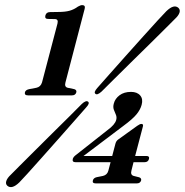

<svg xmlns="http://www.w3.org/2000/svg" viewBox="-20 -736 741 770"><path d="M173 -660Q158.5 -660 162 -674Q165.5 -687.5 181 -687.5L213 -688Q241.5 -688 259.2 -693Q277 -698 292.5 -709.5Q303 -715.5 309.5 -715.5Q323.5 -715.5 319.5 -700.5L242.5 -405.5Q237.5 -387.5 251.5 -384L278 -378.5Q288.5 -375 286 -365.5Q282.5 -353.5 268.5 -353.5H92.5Q77 -353.5 80 -366Q82.5 -375.5 97 -378.5L126 -384Q143 -387.5 148.5 -405.5L210.5 -641.5Q215 -659.5 200 -659.5ZM443 -160Q446 -171 454 -176.5L530.5 -231.5Q541 -239 547 -239Q556 -239 553 -228.5L522 -110.5H567Q580.5 -110.5 577.5 -98.5Q574 -85.5 559.5 -85.5H515.5L507 -51.5Q502.5 -34.5 516 -30.5L538 -25Q548 -21.5 546 -12.5Q542.5 -0.5 528.5 -0.5H364.5Q349 -0.5 352.5 -12.5Q355 -22.5 368 -25.5L393 -30.5Q410 -34.5 414.5 -51.5L423.5 -85.5H283Q268.5 -85.5 272 -99Q273 -102.5 276.2 -106.8Q279.5 -111 286.5 -116L411.5 -214.5Q441 -236 446 -255Q449 -266 444.8 -275.8Q440.5 -285.5 436.5 -296.2Q432.5 -307 436.5 -321Q441.5 -340.5 459.5 -354Q477.5 -367.5 505.5 -367.5Q530 -367.5 542.2 -353.2Q554.5 -339 548 -315.5Q543 -296.5 527.5 -277.5Q512 -258.5 474 -230.5L315 -110.5H430ZM387 -368.5Q369.5 -353 362.5 -360Q355 -366 370 -383Q389 -404.5 419.5 -439Q450 -473.5 485.5 -513.2Q521 -553 554.5 -590.2Q588 -627.5 613 -654.8Q638 -682 647 -691Q677.5 -720.5 695.5 -704.5Q703.5 -697 699.8 -685.2Q696 -673.5 682 -660.5Q673 -651.5 647 -625.5Q621 -599.5 585.2 -564.2Q549.5 -529 511.2 -491.5Q473 -454 440 -421.2Q407 -388.5 387 -368.5ZM308 -319Q325 -335 333.5 -328Q341 -321.5 325 -304.5Q307.5 -284.5 278 -251Q248.5 -217.5 214 -178.5Q179.5 -139.5 146.8 -102.8Q114 -66 89.8 -39.2Q65.5 -12.5 57.5 -4.5Q27.5 24.5 9.5 9Q1.5 2 5.2 -10Q9 -22 23.5 -35.5Q31.5 -44 57 -69.2Q82.5 -94.5 117.2 -129.2Q152 -164 189.2 -200.8Q226.5 -237.5 258.2 -269Q290 -300.5 308 -319Z"/></svg>

Font: Fraunces 144pt Soft SemiBold
Style: Italic
Weight: 600
Italic angle: -16°
Version: Version 1.000;[b76b70a41]